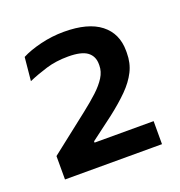

<svg xmlns="http://www.w3.org/2000/svg" viewBox="-76 -776 448 478"><g transform="rotate(-20 148.0 -537.0)"><path d="M18.5 -363V-425L120 -504.5Q143 -522.5 160 -538.2Q177 -554 186.5 -569.2Q196 -584.5 196 -600.5V-604Q196 -625 180.8 -636.5Q165.5 -648 130 -648Q98 -648 71.8 -640Q45.5 -632 22.5 -622L28.5 -684Q48.5 -694.5 79 -702Q109.5 -709.5 141.5 -709.5Q205 -709.5 238 -683.8Q271 -658 271 -612V-606.5Q271 -579.5 260 -557.8Q249 -536 228.8 -515.8Q208.5 -495.5 179.5 -473L119 -427.5V-412.5L86.5 -424H275.5V-363Z"/></g></svg>

Font: Anek Telugu Medium Medium
Style: Regular
Weight: 500
Version: Version 1.003